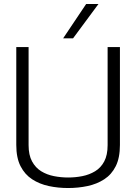

<svg xmlns="http://www.w3.org/2000/svg" viewBox="-20 -937 686 967"><path d="M62 -207V-700H124V-206Q124 -156 141.5 -124Q159 -92 187.5 -74.5Q216 -57 251.5 -50Q287 -43 323 -43Q360 -43 395 -50Q430 -57 459 -74.5Q488 -92 505 -124Q522 -156 522 -206V-700H584V-207Q584 -142 563 -100Q542 -58 505 -34Q468 -10 421 0Q374 10 323 10Q272 10 225.5 0Q179 -10 142 -34Q105 -58 83.5 -100Q62 -142 62 -207ZM298 -744 414 -917H476L348 -744Z"/></svg>

Font: Georama Light
Style: Regular
Weight: 300
Designer: Jean-Baptiste Levee
Foundry: Production Type
Version: Version 1.000